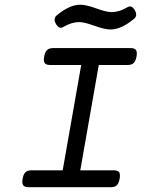

<svg xmlns="http://www.w3.org/2000/svg" viewBox="-20 -780 640 800"><path d="M201.2 -579.6Q184.6 -579.6 176 -571.5Q167.5 -563.5 164.1 -544.4Q160.6 -525.4 166.3 -517.3Q171.9 -509.3 188.5 -509.3H318.4L241.2 -70.3H111.3Q94.7 -70.3 86.2 -62.3Q77.6 -54.2 74.2 -35.2Q70.8 -16.1 76.7 -8.1Q82.5 0 99.1 0H441.9Q458.5 0 466.8 -8.1Q475.1 -16.1 478.5 -35.2Q481.9 -54.2 476.3 -62.3Q470.7 -70.3 454.1 -70.3H314.5L391.6 -509.3H511.7Q528.3 -509.3 536.9 -517.3Q545.4 -525.4 548.8 -544.4Q552.2 -563.5 546.6 -571.5Q541 -579.6 524.4 -579.6ZM216.3 -715.8Q200.2 -702.6 213.4 -679.7Q226.6 -657.2 243.7 -667.5Q278.3 -688 309.6 -688Q331.1 -688 373.5 -672.6Q416 -657.2 440.9 -657.2Q485.4 -657.2 538.6 -701.7Q554.7 -714.8 541.5 -737.8Q528.3 -760.3 511.2 -750Q476.6 -729.5 445.3 -729.5Q423.8 -729.5 381.3 -744.9Q338.9 -760.3 314 -760.3Q269.5 -760.3 216.3 -715.8Z"/></svg>

Font: Courier Prime Code
Style: Italic
Weight: 400
Italic angle: -10°
Designer: Alan Dague-Greene
Foundry: Quote-Unquote Apps
Version: Version 3.18